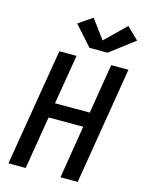

<svg xmlns="http://www.w3.org/2000/svg" viewBox="-143 -1076 885 1162"><g transform="rotate(15 300.0 -495.5)"><path d="M27 0 149 -735H257L205 -424H423L474 -735H582L461 0H353L407 -331H190L135 0ZM320 -802 210 -925 297 -985 385 -866 513 -991 587 -919 433 -802Z"/></g></svg>

Font: Iosevka Curly SmBdEx
Style: Italic
Weight: 600
Width: 7
Italic angle: -9°
Monospace: yes
Designer: Belleve Invis
Foundry: Belleve Invis
Version: Version 11.1.0; ttfautohint (v1.8.3)